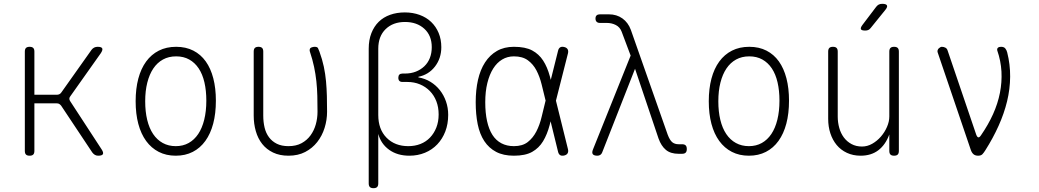

<svg xmlns="http://www.w3.org/2000/svg" viewBox="-20 -805 5440 1005"><path d="M135 10Q122 10 116 4Q110 -2 110 -15V-535Q110 -548 116 -554Q122 -560 135 -560Q148 -560 154 -554Q160 -548 160 -535V-309H277Q285 -309 291 -312Q297 -315 301 -321L459 -544Q465 -552 473 -556Q481 -560 491 -560Q511 -560 515 -552Q519 -544 508 -527L348 -301Q343 -295 343 -288.5Q343 -282 347 -276L512 -23Q523 -6 518.5 2Q514 10 494 10Q484 10 476.5 5.5Q469 1 463 -7L300 -252Q295 -258 290 -261Q285 -264 277 -264H160V-15Q160 -2 154 4Q148 10 135 10Z M900 10Q850 10 811 -10Q772 -30 745 -67Q718 -104 704 -156.5Q690 -209 690 -275Q690 -341 704 -393.5Q718 -446 745 -483Q772 -520 811.5 -540Q851 -560 902 -560Q953 -560 992 -540Q1031 -520 1057 -483.5Q1083 -447 1096.5 -395Q1110 -343 1110 -278Q1110 -211 1096 -158Q1082 -105 1055 -67.5Q1028 -30 989 -10Q950 10 900 10ZM900 -40Q938 -40 967.5 -56.5Q997 -73 1017.5 -103.5Q1038 -134 1049 -178.5Q1060 -223 1060 -278Q1060 -331 1050 -374Q1040 -417 1020 -447Q1000 -477 970.5 -493.5Q941 -510 902 -510Q863 -510 833 -493.5Q803 -477 782.5 -446.5Q762 -416 751 -372.5Q740 -329 740 -275Q740 -221 750.5 -177.5Q761 -134 781.5 -103.5Q802 -73 832 -56.5Q862 -40 900 -40Z M1308 -535Q1308 -548 1314 -554Q1320 -560 1333 -560Q1346 -560 1352 -554Q1358 -548 1358 -535V-200Q1358 -166 1365 -137Q1372 -108 1388 -86.5Q1404 -65 1429 -52.5Q1454 -40 1490 -40Q1530 -40 1558.5 -55.5Q1587 -71 1605.5 -96.5Q1624 -122 1633 -154Q1642 -186 1642 -220Q1642 -264 1641 -303Q1640 -342 1636 -379.5Q1632 -417 1624 -455Q1616 -493 1602 -535Q1601 -537 1601 -539V-543Q1601 -553 1610 -556.5Q1619 -560 1627 -560Q1641 -560 1644.5 -553Q1648 -546 1652 -535Q1667 -494 1675 -456Q1683 -418 1686.5 -379.5Q1690 -341 1691 -302Q1692 -263 1692 -220Q1692 -177 1679 -135.5Q1666 -94 1640.5 -61.5Q1615 -29 1577.5 -9.5Q1540 10 1490 10Q1444 10 1409.5 -6.5Q1375 -23 1352.5 -51.5Q1330 -80 1319 -118.5Q1308 -157 1308 -200Z M1935 180Q1922 180 1916 174Q1910 168 1910 155V-550Q1910 -596 1924 -631.5Q1938 -667 1962.5 -691Q1987 -715 2022 -727.5Q2057 -740 2099 -740Q2141 -740 2176.5 -727Q2212 -714 2237 -690Q2262 -666 2276 -632.5Q2290 -599 2290 -558Q2290 -500 2257 -457Q2224 -414 2170 -403V-400Q2205 -394 2233.5 -376.5Q2262 -359 2282.5 -333Q2303 -307 2314.5 -274Q2326 -241 2326 -204Q2326 -156 2311 -117Q2296 -78 2269 -49.5Q2242 -21 2204.5 -5.5Q2167 10 2123 10Q2060 10 2017 -21Q1974 -52 1960 -104V155Q1960 168 1954 174Q1948 180 1935 180ZM2087 -420H2099Q2131 -420 2156.5 -430Q2182 -440 2201 -458Q2220 -476 2230 -501.5Q2240 -527 2240 -558Q2240 -619 2201 -654.5Q2162 -690 2100 -690Q2037 -690 1998.5 -652.5Q1960 -615 1960 -550V-203Q1960 -128 2003.5 -84Q2047 -40 2117 -40Q2152 -40 2181 -51.5Q2210 -63 2231 -85Q2252 -107 2264 -137.5Q2276 -168 2276 -206Q2276 -244 2264 -275Q2252 -306 2230 -328.5Q2208 -351 2178 -363.5Q2148 -376 2112 -376H2087Q2076 -376 2070.5 -381.5Q2065 -387 2065 -398Q2065 -409 2070.5 -414.5Q2076 -420 2087 -420Z M2953 -24Q2956 -11 2951 -2.5Q2946 6 2933 9Q2920 12 2912 7Q2904 2 2901 -11L2862 -170Q2860 -160 2857 -150Q2844 -101 2822.5 -65.5Q2801 -30 2765.5 -10Q2730 10 2670 10Q2615 10 2577 -10Q2539 -30 2515 -66.5Q2491 -103 2480.5 -154.5Q2470 -206 2470 -270Q2470 -334 2482 -387Q2494 -440 2519 -478.5Q2544 -517 2581.5 -538.5Q2619 -560 2670 -560Q2730 -560 2765.5 -541Q2801 -522 2823 -488Q2845 -454 2858 -406Q2861 -397 2863 -387L2901 -539Q2904 -552 2912 -557Q2920 -562 2933 -559Q2946 -556 2951 -547.5Q2956 -539 2953 -526L2890 -278ZM2836 -278 2835 -282Q2825 -323 2815 -363.5Q2805 -404 2788 -436.5Q2771 -469 2743 -489.5Q2715 -510 2670 -510Q2636 -510 2608.5 -493.5Q2581 -477 2561.5 -446Q2542 -415 2531 -370.5Q2520 -326 2520 -270Q2520 -214 2529.5 -171Q2539 -128 2557.5 -99Q2576 -70 2604.5 -55Q2633 -40 2670 -40Q2715 -40 2742.5 -61.5Q2770 -83 2787.5 -117Q2805 -151 2815 -193Q2825 -235 2835 -275Z M3132 -7Q3129 1 3122.5 5.5Q3116 10 3107 10Q3089 10 3083 2Q3077 -6 3084 -23L3281 -514L3234 -639Q3225 -663 3203.5 -674Q3182 -685 3156 -685H3120Q3109 -685 3103 -691Q3097 -697 3097 -708Q3097 -719 3103 -724.5Q3109 -730 3120 -730H3167Q3208 -730 3238 -708.5Q3268 -687 3282 -649L3475 -100Q3486 -71 3499 -60.5Q3512 -50 3532 -50H3550Q3563 -50 3569 -44Q3575 -38 3575 -25Q3575 -12 3569 -6Q3563 0 3550 0H3532Q3490 0 3465.5 -20.5Q3441 -41 3427 -80L3304 -445Z M3900 10Q3850 10 3811 -10Q3772 -30 3745 -67Q3718 -104 3704 -156.5Q3690 -209 3690 -275Q3690 -341 3704 -393.5Q3718 -446 3745 -483Q3772 -520 3811.5 -540Q3851 -560 3902 -560Q3953 -560 3992 -540Q4031 -520 4057 -483.5Q4083 -447 4096.5 -395Q4110 -343 4110 -278Q4110 -211 4096 -158Q4082 -105 4055 -67.5Q4028 -30 3989 -10Q3950 10 3900 10ZM3900 -40Q3938 -40 3967.5 -56.5Q3997 -73 4017.5 -103.5Q4038 -134 4049 -178.5Q4060 -223 4060 -278Q4060 -331 4050 -374Q4040 -417 4020 -447Q4000 -477 3970.5 -493.5Q3941 -510 3902 -510Q3863 -510 3833 -493.5Q3803 -477 3782.5 -446.5Q3762 -416 3751 -372.5Q3740 -329 3740 -275Q3740 -221 3750.5 -177.5Q3761 -134 3781.5 -103.5Q3802 -73 3832 -56.5Q3862 -40 3900 -40Z M4635 -195V-535Q4635 -548 4641 -554Q4647 -560 4660 -560Q4673 -560 4679 -554Q4685 -548 4685 -535V-15Q4685 -2 4679 4Q4673 10 4660 10Q4647 10 4641 4Q4635 -2 4635 -15V-101Q4615 -47 4577.5 -18.5Q4540 10 4485 10Q4445 10 4413 -5Q4381 -20 4359.5 -46Q4338 -72 4326.5 -107Q4315 -142 4315 -183V-535Q4315 -548 4321 -554Q4327 -560 4340 -560Q4353 -560 4359 -554Q4365 -548 4365 -535V-195Q4365 -164 4373 -135.5Q4381 -107 4397 -85.5Q4413 -64 4437 -51Q4461 -38 4492 -38Q4520 -38 4545.5 -52.5Q4571 -67 4591 -90Q4611 -113 4623 -141Q4635 -169 4635 -195ZM4538 -659Q4532 -651 4525 -648Q4518 -645 4509 -645Q4490 -645 4486.5 -652Q4483 -659 4494 -674L4566 -769Q4572 -777 4579.5 -781Q4587 -785 4598 -785Q4618 -785 4622.5 -777Q4627 -769 4614 -753Z M5062 -19 4888 -531Q4886 -537 4888 -542.5Q4890 -548 4893.5 -551.5Q4897 -555 4901.5 -557.5Q4906 -560 4910 -560Q4920 -560 4928.5 -555.5Q4937 -551 4940 -541L5090 -100Q5095 -87 5101 -86Q5107 -85 5115 -97Q5153 -152 5178 -207.5Q5203 -263 5214 -319Q5225 -375 5222 -430.5Q5219 -486 5200 -541Q5199 -546 5200 -549.5Q5201 -553 5204 -555.5Q5207 -558 5211 -559Q5215 -560 5220 -560Q5235 -560 5242 -551.5Q5249 -543 5252 -531Q5268 -468 5267.5 -403.5Q5267 -339 5251.5 -275Q5236 -211 5207 -146.5Q5178 -82 5138 -19Q5130 -6 5122.5 2Q5115 10 5100 10Q5085 10 5076 2.5Q5067 -5 5062 -19Z"/></svg>

Font: Maple Mono Thin
Style: Regular
Weight: 250
Monospace: yes
Designer: subframe7536
Version: Version 7.000